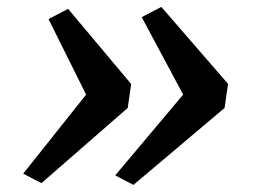

<svg xmlns="http://www.w3.org/2000/svg" viewBox="-20 -581 732 554"><path d="M365 -47.5 312.5 -75 508.5 -308 389 -531.5 445.5 -561 638 -339 628 -269.5ZM99.5 -52.5 47 -80 228.5 -308 120 -526 176.5 -555.5 358.5 -338.5 348.5 -269.5Z"/></svg>

Font: Merriweather 24pt SemiBold
Style: Italic
Weight: 600
Italic angle: -7.8°
Version: Version 2.101